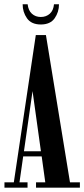

<svg xmlns="http://www.w3.org/2000/svg" viewBox="-22 -862 386 882"><path d="M-1.5 0V-24.5H41.5L142.5 -701H189L299.5 -24.5H345V0H143.5V-24.5H186L169.5 -143.5H84.5L67.5 -24.5H104.5V0ZM88 -167H166L127.5 -443.5ZM165.5 -749.5Q122 -749.5 102 -778Q82 -806.5 82 -842.5H105Q108 -814 124.5 -799Q141 -784 165.5 -784Q190 -784 206.8 -799Q223.5 -814 226 -842.5H249Q249 -806.5 229 -778Q209 -749.5 165.5 -749.5Z"/></svg>

Font: Imbue 50pt SemiBold
Style: Regular
Weight: 600
Designer: Tyler Finck
Foundry: Etcetera Type Company
Version: Version 1.102; ttfautohint (v1.8.3)